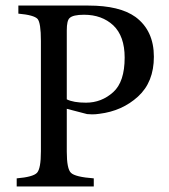

<svg xmlns="http://www.w3.org/2000/svg" viewBox="-20 -670 609 690"><path d="M46 -650H298Q410 -650 467 -609Q533 -560 533 -466Q533 -375 476 -323Q419 -271 337 -261Q324 -259 311 -259L293 -260L220 -279V-125Q220 -63 235 -49Q250 -34 317 -29V0H40V-29Q99 -34 113 -49Q127 -64 127 -126V-523Q127 -588 115 -602Q102 -616 46 -621ZM220 -561V-313Q244 -301 289 -301Q345 -301 387 -339Q428 -376 428 -463Q428 -540 387 -579Q346 -617 282 -617Q242 -617 230 -605Q220 -596 220 -561Z"/></svg>

Font: Shafarik
Style: Regular
Weight: 400
Version: Version 1.001; ttfautohint (v1.8.4.7-5d5b)